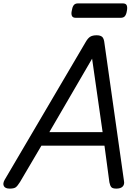

<svg xmlns="http://www.w3.org/2000/svg" viewBox="-55 -1098 826 1132"><path d="M2 14Q-24 14 -32 -0.5Q-40 -15 -28 -37L450 -850Q463 -873 477 -881.5Q491 -890 515 -890Q536 -890 547 -881Q558 -872 561 -842L676 -31Q680 -11 668.5 1.5Q657 14 631 14Q609 14 601.5 5.5Q594 -3 590 -23L561 -239H189L63 -25Q48 -1 37.5 6.5Q27 14 2 14ZM236 -319H550L488 -752ZM392 -993Q374 -993 369 -1004.5Q364 -1016 368 -1034Q371 -1055 379 -1066.5Q387 -1078 405 -1078H669Q688 -1078 692.5 -1065.5Q697 -1053 693 -1034Q690 -1014 682 -1003.5Q674 -993 656 -993Z"/></svg>

Font: Playwrite AT
Style: Italic
Weight: 400
Italic angle: -13.0072°
Designer: Veronika Burian, José Scaglione
Foundry: TypeTogether
Version: Version 1.002